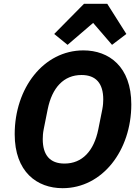

<svg xmlns="http://www.w3.org/2000/svg" viewBox="-20 -974 735 1006"><path d="M420 -954 264 -796 334 -739 468 -854 567 -739 642 -796 542 -954ZM308 12C517 12 668 -186 668 -427C668 -625 551 -710 417 -710C208 -710 57 -512 57 -271C57 -73 174 12 308 12ZM318 -117C242 -117 204 -161 204 -245C204 -259 205 -277 209 -297L230 -402C253 -515 314 -581 407 -581C483 -581 521 -537 521 -453C521 -439 520 -422 516 -401L495 -296C472 -183 411 -117 318 -117Z"/></svg>

Font: Braiins Sans
Style: Bold Italic
Weight: 700
Italic angle: -11.31°
Designer: Mike Abbink, Paul van der Laan, Pieter van Rosmalen, Jiri Chlebus, Lubos Buracinsky
Foundry: Bold Monday, Sudetype
Version: Version 1.000;hotconv 1.0.109;makeotfexe 2.5.65596